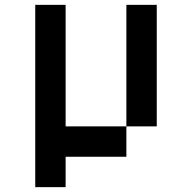

<svg xmlns="http://www.w3.org/2000/svg" viewBox="-20 -645 790 790"><path d="M125 125V-625H250V-125H500V0H250V125ZM500 -125V-625H625V-125Z"/></svg>

Font: Silkscreen
Style: Regular
Weight: 400
Designer: Jason Kottke
Foundry: Jason Kottke
Version: Version 1.001; ttfautohint (v1.8.4.7-5d5b)